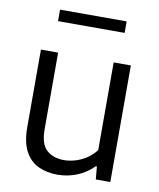

<svg xmlns="http://www.w3.org/2000/svg" viewBox="-84 -804 731 880"><g transform="rotate(10 282.0 -364.5)"><path d="M243 9Q192.5 9 153.5 -9.5Q114.5 -28 92 -70Q69.5 -112 69.5 -182.5V-542.5H149.5V-186Q149.5 -116.5 180.5 -89.2Q211.5 -62 260.5 -62Q285 -62 311.8 -69.5Q338.5 -77 363.5 -93Q388.5 -109 408 -134.5V-542.5H488V0H420.5L415 -59.5H410Q376 -25.5 333 -8.2Q290 9 243 9ZM124 -684.5V-738H434V-684.5Z"/></g></svg>

Font: Encode Sans Condensed Thin
Style: Regular
Weight: 400
Version: Version 3.002